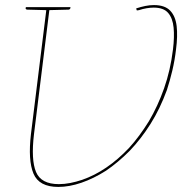

<svg xmlns="http://www.w3.org/2000/svg" viewBox="-20 -728 748 757"><path d="M210 9Q134 9 112 -43.5Q90 -96 102 -199L164 -700H176L114 -199Q102 -98 122 -50Q142 -2 212 -2Q234 -2 257 -6.5Q280 -11 304 -19Q402 -53 489 -145Q510 -168 529.5 -194.5Q549 -221 567 -250Q602 -309 627 -380Q652 -451 662 -533Q668 -582 664.5 -619Q661 -656 643 -677Q625 -698 586 -698Q573 -698 558 -695.5Q543 -693 528 -688Q524 -687 521 -687Q518 -687 518 -691L517 -695Q536 -701 553 -704.5Q570 -708 587 -708Q630 -708 651 -686Q672 -664 676.5 -625Q681 -586 674 -533Q669 -490 659.5 -450Q650 -410 638 -373Q611 -299 573.5 -239.5Q536 -180 491 -133Q445 -87 398 -55Q349 -24 301 -7.5Q253 9 210 9ZM167 -700 164 -688 88 -690Q85 -690 83 -691.5Q81 -693 81 -695L82 -700ZM258 -700 257 -695Q257 -693 254.5 -691.5Q252 -690 250 -690L172 -688L173 -700Z"/></svg>

Font: Aleo Thin
Style: Italic
Weight: 250
Italic angle: -7°
Designer: Alessio Laiso
Foundry: Alessio Laiso
Version: Version 2.001;gftools[0.9.29]